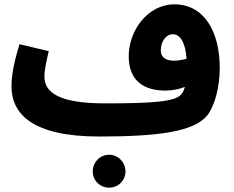

<svg xmlns="http://www.w3.org/2000/svg" viewBox="-20 -609 1081 886"><path d="M185 -255C185 -290 196 -334 205 -373L70 -405C55 -354 33 -281 33 -211C33 -84 128 21 438 21C713 21 876 -2 936 -76C969 -117 994 -203 994 -296C994 -460 924 -589 785 -589C662 -589 574 -469 574 -349C574 -234 647 -191 743 -191C774 -191 806 -197 833 -208C829 -192 823 -181 816 -173C788 -140 688 -132 464 -132C255 -132 185 -181 185 -255ZM722 -376C722 -418 746 -451 777 -451C812 -451 835 -414 841 -338C821 -332 800 -329 783 -329C742 -329 722 -347 722 -376ZM484 257C525 257 559 224 559 182C559 140 525 105 484 105C441 105 408 140 408 182C408 224 441 257 484 257Z"/></svg>

Font: Noto Sans Arabic UI Extra
Style: Regular
Weight: 800
Designer: Nadine Chahine - Monotype Design Team
Foundry: Monotype Imaging Inc.
Version: Version 1.900